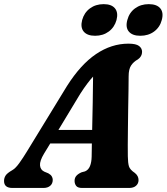

<svg xmlns="http://www.w3.org/2000/svg" viewBox="-44 -930 824 950"><path d="M174 -170Q152 -133.5 154 -111.5Q156 -89.5 175.5 -80.5L195 -72.5Q207.5 -65.5 212.2 -57.2Q217 -49 217 -40.5Q217 -21.5 204.5 -10.8Q192 0 171 0H17.5Q-24 0 -24 -34.5Q-24 -49.5 -16.2 -61.5Q-8.5 -73.5 16 -87.5Q32.5 -96.5 51.5 -123Q70.5 -149.5 90.5 -182.5L287.5 -504.5Q355 -611 431.2 -662.5Q507.5 -714 591.5 -714Q629 -714 644 -702.5Q659 -691 659 -673.5Q659 -650.5 638 -636Q617 -624.5 604.8 -606.2Q592.5 -588 592.5 -552.5Q592.5 -524.5 591.8 -482Q591 -439.5 590.2 -391Q589.5 -342.5 589 -295.8Q588.5 -249 588.2 -212.2Q588 -175.5 588.5 -157Q589 -123.5 594 -107Q599 -90.5 623 -74.5Q641.5 -60 641.5 -39Q641.5 -22 629.2 -11Q617 0 595 0H362.5Q341 0 333 -10.2Q325 -20.5 325 -35Q325 -50 333.8 -60Q342.5 -70 359.5 -77.5L376.5 -82Q393.5 -89 401.2 -108Q409 -127 409.5 -155.5Q409.5 -168 410 -184.5Q410.5 -201 410.5 -220H204.5ZM352.5 -465 245 -287H412Q413.5 -351 414.8 -422Q416 -493 416.5 -551Q403.5 -537 387.8 -516.2Q372 -495.5 352.5 -465ZM426.5 -753Q387.5 -753 370.2 -773.8Q353 -794.5 362.5 -831Q372.5 -867.5 401 -888.5Q429.5 -909.5 469 -909.5Q508 -909.5 525 -888.5Q542 -867.5 532.5 -831Q522.5 -795 494.2 -774Q466 -753 426.5 -753ZM650 -753Q611 -753 593.5 -773.8Q576 -794.5 586 -831Q595.5 -867.5 624 -888.5Q652.5 -909.5 692 -909.5Q732 -909.5 749.2 -888.5Q766.5 -867.5 756.5 -831Q747 -795 718.5 -774Q690 -753 650 -753Z"/></svg>

Font: Fraunces 9pt S050
Style: Bold Italic
Weight: 700
Italic angle: -16°
Version: Version 1.000; ttfautohint (v1.8.3)